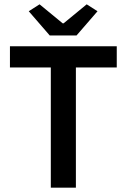

<svg xmlns="http://www.w3.org/2000/svg" viewBox="-20 -868 586 888"><path d="M215 0V-556H26V-654H520V-556H331V0ZM210 -704 113 -816 163 -848 270 -760H274L381 -848L431 -816L334 -704Z"/></svg>

Font: Source Sans Pro SemiBold
Style: Regular
Weight: 600
Designer: Paul D. Hunt
Foundry: Adobe Systems Incorporated
Version: Version 2.045;hotconv 1.0.109;makeotfexe 2.5.65596